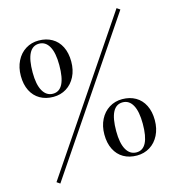

<svg xmlns="http://www.w3.org/2000/svg" viewBox="-126 -930 993 1090"><g transform="rotate(-15 371.0 -384.5)"><path d="M93.3 55.2 74.2 42 659.2 -824.2 678.2 -811ZM332.5 -598.1Q332.5 -548.3 313.2 -510.3Q293.9 -472.2 260.3 -451.2Q226.6 -430.2 183.6 -430.2Q139.2 -430.2 105.5 -449.5Q71.8 -468.8 53.2 -505.6Q34.7 -542.5 34.7 -592.8Q34.7 -642.1 54 -680.4Q73.2 -718.8 107.2 -740Q141.1 -761.2 183.6 -761.2Q228 -761.2 261.7 -741.9Q295.4 -722.7 314 -685.8Q332.5 -648.9 332.5 -598.1ZM104.5 -594.2Q104.5 -522.9 126 -485.6Q147.5 -448.2 185.5 -448.2Q261.7 -448.2 261.7 -596.2Q261.7 -668.5 240.7 -705.8Q219.7 -743.2 181.6 -743.2Q104.5 -743.2 104.5 -594.2ZM704.6 -153.8Q704.6 -104.5 685.3 -66.2Q666 -27.8 632.1 -6.8Q598.1 14.2 555.7 14.2Q510.7 14.2 477.3 -5.1Q443.8 -24.4 425.3 -61.3Q406.7 -98.1 406.7 -148.9Q406.7 -198.2 426 -236.3Q445.3 -274.4 479.2 -295.7Q513.2 -316.9 555.7 -316.9Q600.1 -316.9 633.8 -297.6Q667.5 -278.3 686 -241.5Q704.6 -204.6 704.6 -153.8ZM476.6 -149.9Q476.6 -78.6 497.8 -41.3Q519 -3.9 557.6 -3.9Q633.3 -3.9 633.3 -151.9Q633.3 -224.1 612.5 -261.5Q591.8 -298.8 553.7 -298.8Q476.6 -298.8 476.6 -149.9Z"/></g></svg>

Font: TypoPRO Playfair Display
Style: Regular
Weight: 400
Designer: Claus Eggers Sørensen
Foundry: Claus Eggers Sørensen
Version: Version 1.004;PS 001.004;hotconv 1.0.70;makeotf.lib2.5.58329